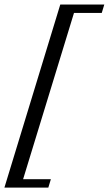

<svg xmlns="http://www.w3.org/2000/svg" viewBox="-33 -720 492 868"><path d="M-13 128 239.5 -699.5H438.5L427 -661.5H301.5L71.5 90H197L185.5 128Z"/></svg>

Font: Newsreader Text Medium
Style: Italic
Weight: 500
Italic angle: -17°
Designer: Hugues Gentile
Foundry: Production Type
Version: Version 1.001